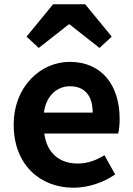

<svg xmlns="http://www.w3.org/2000/svg" viewBox="-20 -863 621 897"><path d="M104 -692 161 -639 301 -749H305L445 -639L502 -692L378 -843H228ZM323 14C392 14 463 -10 518 -48L468 -138C428 -113 388 -99 342 -99C259 -99 199 -147 187 -239H532C536 -252 539 -279 539 -307C539 -461 459 -574 305 -574C172 -574 44 -461 44 -280C44 -95 166 14 323 14ZM185 -337C196 -418 248 -460 307 -460C379 -460 413 -412 413 -337Z"/></svg>

Font: Noto Sans JP
Style: Bold
Weight: 700
Designer: Ryoko NISHIZUKA  (kana, bopomofo & ideographs); Paul D. Hunt (Latin, Greek & Cyrillic); Sandoll Communications , Soo-you
Foundry: Adobe
Version: Version 2.002;hotconv 1.0.116;makeotfexe 2.5.65601